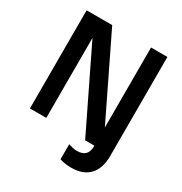

<svg xmlns="http://www.w3.org/2000/svg" viewBox="-199 -836 1108 1169"><g transform="rotate(30 355.0 -251.5)"><path d="M459 0 124 -690H251L586 0ZM71 0V-690H186V0ZM468 187Q445 187 425.5 184Q406 181 387 175V69Q402 74 416.5 77.5Q431 81 446 81Q486 81 505 62Q524 43 524 2V-690H639V5Q639 94 595 140.5Q551 187 468 187Z"/></g></svg>

Font: Radio Canada Big Medium
Style: Regular
Weight: 500
Designer: Étienne Aubert Bonn
Foundry: Coppers and Brasses
Version: Version 1.001